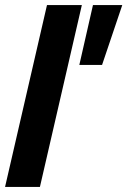

<svg xmlns="http://www.w3.org/2000/svg" viewBox="-35 -740 504 760"><path d="M-15 0 151 -720H289L123 0ZM369 -483H279L333 -720H449Z"/></svg>

Font: Instrument Sans Condensed
Style: Bold Italic
Weight: 700
Width: 3
Italic angle: -13°
Designer: Rodrigo Fuenzalida
Foundry: fragTYPE
Version: Version 1.000;gftools[0.9.28]